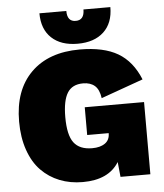

<svg xmlns="http://www.w3.org/2000/svg" viewBox="-59 -924 840 986"><g transform="rotate(-5 361.0 -431.5)"><path d="M546.9 -873Q546.9 -791 498.3 -745.6Q449.7 -700.2 363.8 -700.2Q277.8 -700.2 229.5 -745.6Q181.2 -791 181.2 -873H319.8Q319.8 -817.9 363.8 -817.9Q408.2 -817.9 408.2 -873ZM328.1 9.8Q263.2 9.8 209 -11.7Q154.8 -33.2 114.5 -74.5Q74.2 -115.7 51.5 -180.7Q28.8 -245.6 28.8 -328.1Q28.8 -489.7 119.4 -579.8Q210 -669.9 371.1 -669.9Q493.7 -669.9 567.1 -627Q640.6 -584 679.2 -488.8L461.9 -411.1Q455.6 -456.1 433.1 -475.6Q410.6 -495.1 373 -495.1Q316.9 -495.1 292 -455.1Q267.1 -415 267.1 -330.1Q267.1 -237.8 296.6 -198.5Q326.2 -159.2 391.1 -159.2Q432.6 -159.2 457.3 -176.5Q481.9 -193.8 481.9 -228V-229H371.1V-372.1H676.8V0H522.9L515.1 -77.1Q461.4 9.8 328.1 9.8Z"/></g></svg>

Font: Work Sans Black
Style: Regular
Weight: 900
Designer: Wei Huang
Foundry: Wei Huang
Version: Version 2.012